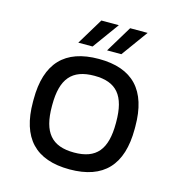

<svg xmlns="http://www.w3.org/2000/svg" viewBox="-103 -770 807 870"><g transform="rotate(15 300.0 -335.5)"><path d="M62 -256V-244C62 -75 141 9 301 9C460 9 539 -75 539 -244V-256C539 -425 460 -509 301 -509C141 -509 62 -425 62 -256ZM150 -247V-253C150 -376 196 -430 301 -430C405 -430 450 -376 450 -253V-247C450 -124 405 -70 301 -70C196 -70 150 -124 150 -247ZM191 -556H258L348 -680H266ZM326 -556H393L483 -680H401Z"/></g></svg>

Font: LT Wave Mono
Style: Regular
Weight: 400
Designer: Daniel Lyons
Version: Version 2.5 (Glyphs App)